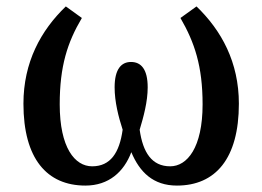

<svg xmlns="http://www.w3.org/2000/svg" viewBox="-20 -568 817 598"><path d="M246 10C319 10 366 -33 389 -94C415 -32 457 10 531 10C651 10 724 -74 724 -245C724 -374 670 -473 592 -548L542 -512C586 -436 611 -362 611 -243C611 -108 563 -50 510 -50C453 -50 425 -93 415 -164C427 -204 440 -251 440 -296C440 -353 419 -375 388 -375C358 -375 337 -353 337 -296C337 -251 349 -204 362 -164C352 -92 324 -50 267 -50C213 -50 166 -108 166 -243C166 -362 190 -436 235 -512L185 -548C107 -473 53 -374 53 -245C53 -74 126 10 246 10Z"/></svg>

Font: Noto Serif Thai Medium
Style: Regular
Weight: 500
Designer: Monotype Design Team
Foundry: Monotype Imaging Inc.
Version: Version 1.901;PS 001.901;hotconv 1.0.88;makeotf.lib2.5.64775